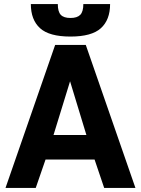

<svg xmlns="http://www.w3.org/2000/svg" viewBox="-20 -920 690 940"><path d="M250 -700H400L643 0H490L443 -139H203L155 0H7ZM403 -259 323 -522 242 -259ZM325 -741Q221 -741 176 -782Q131 -823 131 -900H263Q263 -863 277.5 -847.5Q292 -832 325 -832Q358 -832 373 -847.5Q388 -863 388 -900H519Q519 -823 474 -782Q429 -741 325 -741Z"/></svg>

Font: 
Style: 㨦
Weight: 700
Designer: A.Korolkova, Vitaly Kuzmin
Foundry: ParaType Ltd
Version: Version 2.000